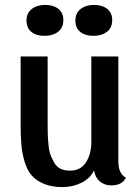

<svg xmlns="http://www.w3.org/2000/svg" viewBox="-20 -740 572 782"><path d="M238 -658Q238 -627 216.5 -610.5Q195 -594 161 -594Q128 -594 108 -610Q88 -626 88 -656Q88 -687 109.5 -703.5Q131 -720 164 -720Q197 -720 217.5 -704Q238 -688 238 -658ZM437 -658Q437 -627 415.5 -610.5Q394 -594 360 -594Q327 -594 307 -610Q287 -626 287 -656Q287 -687 308.5 -703.5Q330 -720 363 -720Q396 -720 416.5 -704Q437 -688 437 -658ZM462 -82Q462 -33 493 -16Q477 15 434 15Q405 15 386 -1.5Q367 -18 363 -46Q347 -13 311.5 4.5Q276 22 235 22Q191 22 159.5 9Q128 -4 109.5 -25Q91 -46 80.5 -80.5Q70 -115 67 -150.5Q64 -186 64 -236V-510H174V-241Q174 -211 174.5 -194.5Q175 -178 177.5 -151Q180 -124 186 -108.5Q192 -93 201.5 -76.5Q211 -60 227 -52.5Q243 -45 265 -45Q308 -45 330 -78.5Q352 -112 352 -162V-510H462Z"/></svg>

Font: Sansita
Style: Regular
Weight: 400
Designer: Pablo Cosgaya
Foundry: Omnibus-Type
Version: Version 1.006;hotconv 1.0.109;makeotfexe 2.5.65596